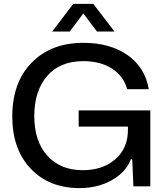

<svg xmlns="http://www.w3.org/2000/svg" viewBox="-20 -957 852 986"><path d="M389 9Q232 9 137.5 -91Q43 -191 43 -359Q43 -533 142.5 -635Q242 -737 408 -737Q545 -737 635 -674Q725 -611 744 -499H633Q615 -566 555.5 -604.5Q496 -643 408 -643Q288 -643 222 -566.5Q156 -490 156 -361Q156 -232 223 -157.5Q290 -83 405 -83Q508 -83 572.5 -139.5Q637 -196 637 -290V-307H384V-390H752V0H665L659 -139H652Q627 -73 554.5 -32Q482 9 389 9ZM248 -795 356 -937H459L568 -795H478L408 -888L338 -795Z"/></svg>

Font: Mona Sans Medium
Style: Regular
Weight: 500
Designer: Deni Anggara
Foundry: GitHub
Version: Version 2.000;Glyphs 3.2.3 (3260)